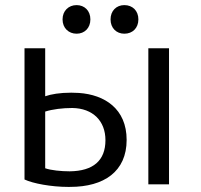

<svg xmlns="http://www.w3.org/2000/svg" viewBox="-20 -720 787 752"><path d="M522 -644C522 -678 499 -700 467 -700C436 -700 413 -678 413 -644C413 -610 436 -588 467 -588C499 -588 522 -610 522 -644ZM334 -644C334 -678 311 -700 280 -700C249 -700 225 -678 225 -644C225 -610 249 -588 280 -588C311 -588 334 -610 334 -644ZM642 2V-531H561V2ZM157 -61V-283C186.1 -292.2 225.1 -297 263 -297C344 -296 393 -246 393 -171C393 -91 345 -50 253 -49C219.4 -49 179.3 -53 157 -61ZM76 -531V-17C108.8 -1.5 180 12.1 247.9 12.1C250.3 12.1 252.6 12 255 12C387 12 476 -48 476 -172C476 -294 390 -349 289 -356C279 -356 269 -357 259 -357C214 -357 180 -351 157 -343V-531Z"/></svg>

Font: Repo
Style: Regular
Weight: 400
Designer: Stefan Peev
Foundry: Context Ltd
Version: Version 0.000